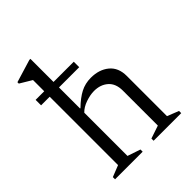

<svg xmlns="http://www.w3.org/2000/svg" viewBox="-209 -871 993 993"><g transform="rotate(-45 287.0 -375.0)"><path d="M183 -40 254 -16V0H52V-16L115 -41V-541H52V-581H115V-663L50 -702V-712L175 -750H183V-581H331V-541H183V-387H186Q224 -424 258.5 -442Q293 -460 335 -460Q395 -460 434 -428Q473 -396 473 -335V-41L536 -16V0H334V-16L405 -40V-296Q405 -347 375 -373.5Q345 -400 298 -400Q270 -400 236.5 -388.5Q203 -377 183 -356Z"/></g></svg>

Font: Spectral Light
Style: Regular
Weight: 300
Designer: Jean-Baptiste Levee
Foundry: Production Type
Version: Version 2.001